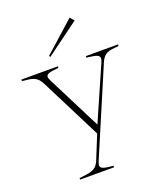

<svg xmlns="http://www.w3.org/2000/svg" viewBox="-169 -867 1007 1178"><g transform="rotate(-20 334.5 -278.0)"><path d="M148 190V200H370V190C301 184 272 180 294 131L534 -433C558 -481 582 -484 650 -490V-500H440V-490C507 -482 538 -479 516 -430L363 -81L185 -433C160 -479 189 -483 257 -490V-500H19V-490C87 -483 113 -481 140 -432L343 -30L277 132C253 182 214 182 148 190ZM450 -729 427 -756 228 -578 234 -570Z"/></g></svg>

Font: Sprat Thin
Style: Regular
Weight: 100
Designer: Ethan Nakache
Foundry: Collletttivo
Version: Version 2.000;Glyphs 3.2 (3217)